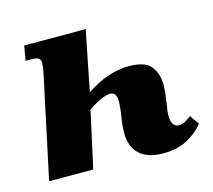

<svg xmlns="http://www.w3.org/2000/svg" viewBox="-84 -637 831 748"><g transform="rotate(-15 331.5 -263.0)"><path d="M360 -106Q360 -137 367 -175Q368 -183 370 -200Q372 -217 372 -228Q372 -247 366.5 -257.5Q361 -268 346 -268Q330 -268 305.5 -256.5Q281 -245 257 -228L207 0H29L113 -394Q115 -404 118.5 -421.5Q122 -439 122 -451Q122 -465 115 -471Q108 -477 86 -477H62L72 -536H320L272 -294Q361 -353 443 -353Q510 -353 533.5 -323Q557 -293 557 -247Q557 -223 550 -176Q544 -142 544 -126Q544 -104 552 -92Q560 -80 574 -80Q586 -80 594.5 -84Q603 -88 612 -94.5Q621 -101 625 -103L651 -66Q625 -33 584.5 -11.5Q544 10 487 10Q426 10 393 -19.5Q360 -49 360 -106Z"/></g></svg>

Font: Noto Serif NarrowBlack
Style: Italic
Weight: 900
Width: 4
Italic angle: -12°
Designer: Monotype Design Team
Foundry: Monotype Imaging Inc.
Version: Version 1.001